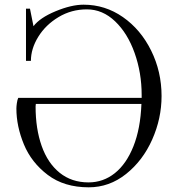

<svg xmlns="http://www.w3.org/2000/svg" viewBox="-20 -780 760 820"><path d="M670 -370Q670 -274 630 -184Q590 -94 518.5 -37Q447 20 359 20Q254 20 184 -33Q114 -86 82 -163.5Q50 -241 50 -317Q50 -325 52 -339.5Q54 -354 58 -362H585V-374Q585 -469 555 -553.5Q525 -638 471.5 -689Q418 -740 351 -740Q285 -740 230 -707Q175 -674 143.5 -623Q112 -572 112 -520H91V-743H108L123 -668Q150 -704 217.5 -732Q285 -760 337 -760Q429 -760 505 -707Q581 -654 625.5 -564Q670 -474 670 -370ZM584 -336H133Q132 -332 132 -325Q132 -230 158 -156.5Q184 -83 235 -42Q286 -1 358 -1Q421 -1 470.5 -40.5Q520 -80 550 -155.5Q580 -231 584 -336Z"/></svg>

Font: Viaoda Libre
Style: Regular
Weight: 400
Designer: Gydient
Version: Version 2.000